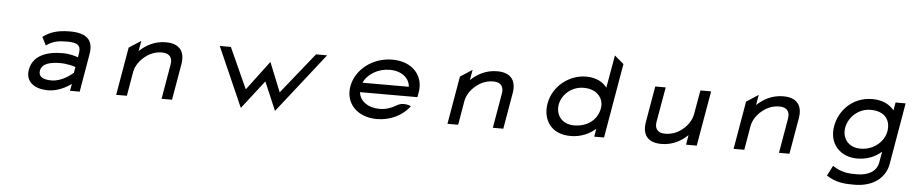

<svg xmlns="http://www.w3.org/2000/svg" viewBox="-45 -974 7164 1500"><g transform="rotate(5 3537.0 -224.5)"><path d="M258 -401 291 -336 296 -340C342 -372 384 -381 455 -381C537 -381 565 -359 554 -298L549 -266C533 -272 485 -288 429 -288C297 -288 194 -246 175 -135C160 -46 224 11 340 11C420 11 492 -34 520 -55L510 0H586L637 -298C656 -409 603 -462 469 -462C370 -462 311 -440 263 -404ZM262 -136C272 -193 337 -209 415 -209C470 -209 521 -194 536 -189L528 -143C517 -133 443 -68 358 -68C292 -68 254 -89 262 -136Z M1359 -283C1375 -378 1336 -443 1224 -443C1135 -443 1068 -404 1017 -356L1031 -437L937 -376L872 0H956L988 -187C997 -240 1031 -283 1067 -312C1100 -339 1145 -361 1200 -361C1262 -361 1284 -325 1275 -273L1228 0H1310Z M1877 -131 1732 -451H1645L1851 17L2024 -206L2119 17L2487 -451H2400L2143 -131L2050 -361Z M3218 -187 3225 -225C3248 -356 3157 -462 2999 -462C2841 -462 2712 -357 2689 -226C2666 -95 2759 11 2917 11C3022 11 3114 -36 3169 -106L3173 -111L3169 -114C3169 -114 3110 -141 3061 -108C3024 -85 2978 -70 2931 -70C2840 -70 2774 -119 2768 -187ZM2781 -262C2810 -330 2893 -381 2985 -381C3077 -381 3140 -331 3144 -262Z M3957 -283C3973 -378 3934 -443 3822 -443C3733 -443 3666 -404 3615 -356L3629 -437L3535 -376L3470 0H3554L3586 -187C3595 -240 3629 -283 3665 -312C3698 -339 3743 -361 3798 -361C3860 -361 3882 -325 3873 -273L3826 0H3908Z M4632 -63 4621 0H4698L4799 -585L4727 -646L4682 -390C4651 -429 4601 -462 4518 -462C4389 -462 4260 -368 4235 -226C4215 -108 4274 11 4436 11C4520 11 4586 -22 4632 -63ZM4654 -226C4639 -138 4565 -74 4456 -74C4359 -74 4309 -145 4323 -226C4336 -300 4406 -373 4507 -373C4615 -373 4667 -299 4654 -226Z M5013 -149C4997 -54 5036 11 5148 11C5237 11 5303 -28 5354 -76L5341 0H5425L5500 -432H5416L5383 -245C5374 -192 5341 -149 5305 -120C5272 -93 5226 -71 5171 -71C5109 -71 5087 -107 5096 -159L5144 -432H5062Z M6201 -283C6217 -378 6178 -443 6066 -443C5977 -443 5910 -404 5859 -356L5873 -437L5779 -376L5714 0H5798L5830 -187C5839 -240 5873 -283 5909 -312C5942 -339 5987 -361 6042 -361C6104 -361 6126 -325 6117 -273L6070 0H6152Z M6568 -240C6582 -323 6658 -397 6755 -397C6864 -397 6915 -331 6899 -240C6886 -164 6809 -88 6701 -88C6600 -88 6555 -164 6568 -240ZM6481 -245C6456 -103 6552 -9 6681 -9C6764 -9 6825 -38 6872 -79L6857 6C6845 75 6784 114 6690 114C6627 114 6574 112 6505 68L6500 64L6459 144L6462 146C6535 193 6601 197 6676 197C6840 197 6922 109 6939 12L7022 -471H6943L6932 -408C6901 -448 6846 -482 6762 -482C6600 -482 6501 -363 6481 -245Z"/></g></svg>

Font: Charger Monospace
Style: Regular
Weight: 400
Designer: Jasper
Foundry: Cannot Into Space Fonts
Version: Version 0.980